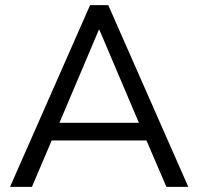

<svg xmlns="http://www.w3.org/2000/svg" viewBox="-20 -725 769 745"><path d="M19 0 329.5 -705H400.1L710.6 0H625.7L539.1 -201.2L578.8 -180H149.3L189.6 -201.2L104 0ZM363.6 -609.5 202.9 -230.3 179 -248.6H549.1L526.7 -230.3L365.6 -609.5Z"/></svg>

Font: Nunito Sans 12pt ExtraLight
Style: Regular
Weight: 200
Version: Version 3.101;gftools[0.9.27]